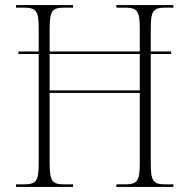

<svg xmlns="http://www.w3.org/2000/svg" viewBox="-20 -734 744 754"><path d="M43 0H267V-10H233C184 -10 175 -23 175 -95V-369H529V-95C529 -23 520 -10 470 -10H437V0H661V-10H630C581 -10 572 -23 572 -95V-522H652V-532H572V-620C572 -691 581 -704 630 -704H661V-714H437V-704H470C520 -704 529 -691 529 -619V-532H175V-619C175 -691 184 -704 233 -704H267V-714H43V-704H73C123 -704 132 -691 132 -620V-532H52V-522H132V-95C132 -23 123 -10 73 -10H43ZM175 -379V-522H529V-379Z"/></svg>

Font: Noto Serif Display SemiCondensed ExtraLight
Style: Regular
Weight: 200
Width: 4
Designer: Monotype Design Team
Foundry: Monotype Imaging Inc.
Version: Version 2.009